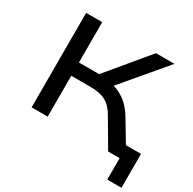

<svg xmlns="http://www.w3.org/2000/svg" viewBox="-185 -893 1245 1241"><g transform="rotate(30 437.5 -272.5)"><path d="M769 160V0H709V-93H875V160ZM112 0V-705H232V-404H399L367 -385L633 -705H771L483 -364L438 -399Q495 -392 536 -373.5Q577 -355 609.5 -324.5Q642 -294 668 -250L818 0H683L564 -203Q533 -258 489.5 -281.5Q446 -305 375 -305H232V0Z"/></g></svg>

Font: Nunito Sans 10pt Expanded SemiBold
Style: Regular
Weight: 600
Width: 7
Designer: Vernon Adams
Foundry: Vernon Adams
Version: Version 3.101;gftools[0.9.27]